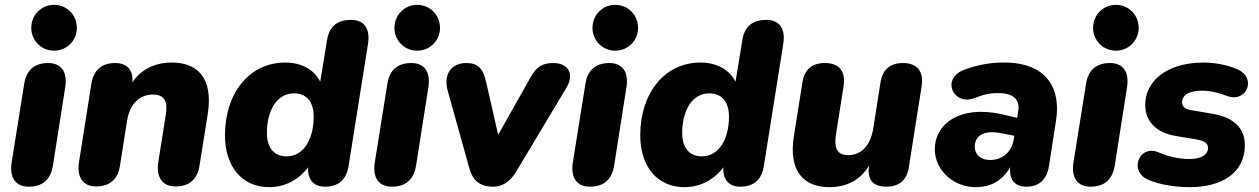

<svg xmlns="http://www.w3.org/2000/svg" viewBox="-20 -761 5193 792"><path d="M98 9C156 9 188 -20 198 -76L249 -401C259 -464 233 -501 179 -501C122 -501 89 -472 80 -416L28 -91C18 -28 45 9 98 9ZM203 -552C256 -552 297 -594 297 -646C297 -699 256 -741 203 -741C150 -741 109 -699 109 -646C109 -594 150 -552 203 -552Z M376 8C433 8 466 -21 475 -78L504 -262C515 -330 553 -371 611 -371C658 -371 673 -342 664 -288L633 -93C623 -30 650 8 704 8C761 8 794 -21 803 -78L837 -291C860 -439 795 -503 689 -503C618 -503 561 -474 526 -421C531 -473 503 -501 455 -501C400 -501 366 -472 357 -416L306 -93C296 -30 322 8 376 8Z M1090 11C1155 11 1212 -19 1251 -71C1248 -21 1273 9 1320 9C1377 9 1409 -20 1418 -77L1498 -580C1508 -643 1482 -679 1428 -679C1371 -679 1338 -652 1329 -595L1301 -424C1275 -475 1222 -503 1157 -503C1007 -503 908 -375 908 -203C908 -72 980 11 1090 11ZM1162 -116C1111 -116 1081 -151 1081 -212C1081 -307 1123 -376 1193 -376C1244 -376 1274 -341 1274 -280C1274 -186 1232 -116 1162 -116Z M1596 9C1654 9 1686 -20 1696 -76L1747 -401C1757 -464 1731 -501 1677 -501C1620 -501 1587 -472 1578 -416L1526 -91C1516 -28 1543 9 1596 9ZM1701 -552C1754 -552 1795 -594 1795 -646C1795 -699 1754 -741 1701 -741C1648 -741 1607 -699 1607 -646C1607 -594 1648 -552 1701 -552Z M2014 9C2051 9 2082 -9 2108 -51L2317 -400C2349 -453 2327 -501 2262 -501C2217 -501 2192 -485 2168 -441L2035 -205L1985 -424C1972 -481 1950 -501 1903 -501C1841 -501 1808 -454 1827 -386L1916 -67C1930 -16 1960 9 2014 9Z M2413 9C2471 9 2503 -20 2513 -76L2564 -401C2574 -464 2548 -501 2494 -501C2437 -501 2404 -472 2395 -416L2343 -91C2333 -28 2360 9 2413 9ZM2518 -552C2571 -552 2612 -594 2612 -646C2612 -699 2571 -741 2518 -741C2465 -741 2424 -699 2424 -646C2424 -594 2465 -552 2518 -552Z M2803 11C2868 11 2925 -19 2964 -71C2961 -21 2986 9 3033 9C3090 9 3122 -20 3131 -77L3211 -580C3221 -643 3195 -679 3141 -679C3084 -679 3051 -652 3042 -595L3014 -424C2988 -475 2935 -503 2870 -503C2720 -503 2621 -375 2621 -203C2621 -72 2693 11 2803 11ZM2875 -116C2824 -116 2794 -151 2794 -212C2794 -307 2836 -376 2906 -376C2957 -376 2987 -341 2987 -280C2987 -186 2945 -116 2875 -116Z M3401 11C3471 11 3528 -17 3565 -78C3556 -18 3582 9 3636 9C3689 9 3721 -18 3729 -71L3782 -407C3791 -466 3763 -501 3705 -501C3652 -501 3621 -475 3612 -421L3582 -230C3571 -162 3533 -121 3479 -121C3434 -121 3420 -149 3428 -204L3460 -407C3469 -467 3441 -501 3383 -501C3330 -501 3298 -475 3290 -421L3255 -201C3231 -53 3297 11 3401 11Z M4005 11C4063 11 4115 -13 4147 -72C4142 -17 4168 9 4214 9C4266 9 4298 -20 4307 -76L4336 -263C4357 -393 4301 -503 4122 -503C4071 -503 4021 -496 3962 -475C3860 -441 3909 -326 3996 -355C4038 -371 4059 -377 4098 -377C4161 -377 4188 -350 4180 -303L4176 -275L4111 -290C3938 -328 3836 -249 3836 -145C3836 -62 3910 11 4005 11ZM4001 -156C4001 -196 4032 -228 4112 -211L4164 -201L4162 -188C4154 -136 4117 -101 4064 -101C4027 -101 4001 -122 4001 -156Z M4478 9C4536 9 4568 -20 4578 -76L4629 -401C4639 -464 4613 -501 4559 -501C4502 -501 4469 -472 4460 -416L4408 -91C4398 -28 4425 9 4478 9ZM4583 -552C4636 -552 4677 -594 4677 -646C4677 -699 4636 -741 4583 -741C4530 -741 4489 -699 4489 -646C4489 -594 4530 -552 4583 -552Z M4887 11C5024 11 5115 -50 5115 -162C5115 -231 5071 -277 4980 -292L4891 -307C4865 -312 4856 -324 4856 -339C4856 -367 4882 -387 4938 -387C4971 -387 5010 -378 5042 -365C5123 -335 5167 -442 5082 -476C5041 -494 4988 -503 4946 -503C4786 -503 4704 -421 4704 -329C4704 -261 4749 -213 4831 -200L4920 -185C4951 -179 4963 -169 4963 -150C4963 -125 4939 -105 4886 -105C4844 -105 4799 -115 4758 -133C4677 -166 4634 -51 4720 -18C4763 0 4825 11 4887 11Z"/></svg>

Font: SN Pro Heavy
Style: Italic
Weight: 800
Italic angle: -9°
Designer: Tobias Whetton
Foundry: Supernotes
Version: Version 1.001;Glyphs 3.2 (3249)